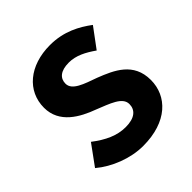

<svg xmlns="http://www.w3.org/2000/svg" viewBox="-164 -691 822 822"><g transform="rotate(-45 247.5 -280.0)"><path d="M239 14C385 14 462 -65 462 -163C462 -268 380 -303 306 -332C247 -353 192 -370 192 -410C192 -442 215 -464 266 -464C309 -464 347 -444 387 -416L453 -505C406 -540 346 -574 262 -574C137 -574 54 -503 54 -402C54 -309 136 -265 207 -239C266 -215 324 -197 324 -155C324 -120 299 -96 243 -96C191 -96 144 -118 93 -157L26 -65C82 -18 163 14 239 14Z"/></g></svg>

Font: Spoqa Han Sans Neo Bold
Style: Bold
Weight: 700
Designer: [Spoqa Han Sans Neo] Dong-huui Kim  Younghwa Kang  Yujin Lee  [Noto Sans] Ryoko NISHIZUKA  (kana & ideographs); Paul D. 
Foundry: Spoqa (http://www.spoqa-han-sans.com)
Version: Version 1.000